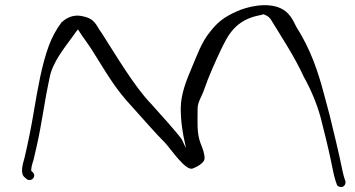

<svg xmlns="http://www.w3.org/2000/svg" viewBox="-20 -695 1387 751"><path d="M76 -78C69 -53 57 -15 78 0L85 6C93 12 105 9 110 2C119 -10 111 -20 102 -27C102 -41 106 -54 111 -69C114 -83 118 -100 123 -121C133 -164 141 -210 149 -257L161 -326C165 -349 170 -370 174 -391C185 -450 229 -504 267 -556C273 -565 279 -573 285 -580C308 -542 321 -532 360 -467C411 -385 437 -342 498 -276C542 -228 582 -180 626 -136C648 -113 709 -20 736 -37C756 -44 780 -61 780 -74C781 -93 773 -113 764 -136C749 -175 753 -222 753 -271C753 -296 771 -321 779 -346C796 -396 821 -451 843 -498C870 -553 898 -618 999 -636C1005 -638 1011 -639 1012 -639C1022 -634 1028 -633 1038 -621C1082 -549 1133 -472 1168 -395C1197 -343 1219 -290 1234 -236L1255 -152C1262 -124 1267 -100 1272 -78C1280 -43 1284 -14 1293 14L1297 25C1298 30 1301 33 1306 35C1322 41 1334 29 1331 13L1327 2C1325 -5 1322 -15 1319 -30C1305 -99 1286 -176 1269 -246L1247 -328C1224 -416 1194 -504 1139 -590C1126 -617 1111 -648 1077 -663C1022 -688 944 -668 905 -650C856 -628 831 -608 802 -571C768 -530 751 -479 730 -430C709 -381 687 -326 687 -271C687 -219 695 -170 705 -128L707 -116L691 -150C677 -169 658 -191 637 -215L570 -290C504 -358 428 -488 377 -567C356 -594 354 -621 305 -631C261 -642 234 -619 221 -608C199 -579 183 -548 171 -516C143 -440 128 -350 113 -263C103 -201 89 -133 76 -78Z"/></svg>

Font: Stray Cat
Style: UltExt
Weight: 400
Version: Version 1.0